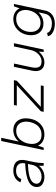

<svg xmlns="http://www.w3.org/2000/svg" viewBox="1113 -1861 934 3200"><g transform="rotate(-90 1580.0 -261.0)"><path d="M227 12Q185 12 147.5 -2Q110 -16 86.5 -44Q63 -72 63 -113Q63 -204 155 -251.5Q247 -299 457 -309L458 -314Q466 -351 457.5 -384Q449 -417 419 -438.5Q389 -460 332 -460Q279 -460 243.5 -435.5Q208 -411 197 -373L141 -387Q168 -449 219.5 -477.5Q271 -506 334 -506Q401 -506 445 -484Q489 -462 506 -415.5Q523 -369 507 -294L486 -194Q471 -124 466.5 -78.5Q462 -33 462 0H418L416 -80Q393 -46 345 -17Q297 12 227 12ZM235 -35Q278 -35 319 -53Q360 -71 391 -106.5Q422 -142 433 -195L447 -263Q322 -258 250 -238.5Q178 -219 148 -188Q118 -157 118 -119Q118 -81 150.5 -58Q183 -35 235 -35Z M937 12Q873 12 825.5 -14.5Q778 -41 752 -94L719 0H679L830 -708H884L821 -415Q854 -456 903 -481Q952 -506 1011 -506Q1072 -506 1116 -480Q1160 -454 1184 -407Q1208 -360 1208 -297Q1208 -237 1190.5 -182Q1173 -127 1138.5 -83Q1104 -39 1053.5 -13.5Q1003 12 937 12ZM932 -36Q994 -36 1036.5 -61.5Q1079 -87 1104.5 -126.5Q1130 -166 1141.5 -210.5Q1153 -255 1153 -292Q1153 -364 1113.5 -411Q1074 -458 1001 -458Q944 -458 902.5 -433Q861 -408 834 -368Q807 -328 794 -282Q781 -236 781 -194Q781 -124 819 -80Q857 -36 932 -36Z M1316 0 1326 -48 1760 -448H1420L1430 -496H1844L1834 -448L1400 -48H1757L1747 0Z M2145 12Q2080 12 2044.5 -16.5Q2009 -45 1999.5 -91Q1990 -137 2001 -187L2067 -496H2121L2058 -198Q2042 -125 2062.5 -80.5Q2083 -36 2158 -36Q2199 -36 2237.5 -58Q2276 -80 2305.5 -121.5Q2335 -163 2347 -221L2406 -496H2460L2354 0H2314L2320 -79Q2304 -61 2277.5 -39.5Q2251 -18 2217 -3Q2183 12 2145 12Z M2782 186Q2741 186 2696.5 174.5Q2652 163 2618.5 137Q2585 111 2576 70L2631 56Q2638 85 2663.5 103Q2689 121 2723.5 129Q2758 137 2792 137Q2851 137 2895 108Q2939 79 2952 17L2974 -85Q2941 -51 2894.5 -27.5Q2848 -4 2789 -4Q2724 -4 2680 -32Q2636 -60 2614.5 -106.5Q2593 -153 2593 -208Q2593 -288 2626.5 -355.5Q2660 -423 2721 -464.5Q2782 -506 2865 -506Q2923 -506 2971.5 -478.5Q3020 -451 3040 -401L3074 -496H3114L3004 26Q2988 103 2929.5 144.5Q2871 186 2782 186ZM2799 -52Q2876 -52 2932 -104.5Q2988 -157 3007 -245Q3019 -303 3008.5 -351.5Q2998 -400 2962.5 -429Q2927 -458 2865 -458Q2795 -458 2746.5 -423Q2698 -388 2673 -332Q2648 -276 2648 -212Q2648 -144 2686.5 -98Q2725 -52 2799 -52Z"/></g></svg>

Font: Atkinson Hyperlegible Mono ExtraLight
Style: Italic
Weight: 200
Italic angle: -12°
Monospace: yes
Designer: Elliott Scott, Megan Eiswerth, Linus Boman, Theodore Petrosky, Letters from Sweden
Foundry: Applied Design Works, Letters from Sweden
Version: Version 2.001